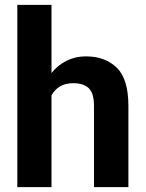

<svg xmlns="http://www.w3.org/2000/svg" viewBox="-20 -770 600 790"><path d="M191.9 -750V-469.7Q217.8 -502 253.9 -520Q290 -538.1 333.5 -538.1Q412.1 -538.1 460.2 -491.7Q508.3 -445.3 508.3 -334V0H366.7V-335Q366.7 -387.7 344.5 -407.7Q322.3 -427.7 281.7 -427.7Q248.5 -427.7 226.6 -414.3Q204.6 -400.9 191.9 -377.9V0H51.3V-750Z"/></svg>

Font: Vazirmatn UI FD
Style: Bold
Weight: 700
Designer: Saber Rastikerdar
Foundry: Saber Rastikerdar
Version: Version 33.003